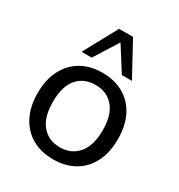

<svg xmlns="http://www.w3.org/2000/svg" viewBox="-179 -874 935 1003"><g transform="rotate(30 288.0 -372.5)"><path d="M288 9Q214 9 160 -22.5Q106 -54 76 -112.5Q46 -171 46 -252Q46 -332 76 -390.5Q106 -449 160 -480.5Q214 -512 288 -512Q362 -512 416.5 -480.5Q471 -449 500.5 -390.5Q530 -332 530 -252Q530 -171 500.5 -112.5Q471 -54 416.5 -22.5Q362 9 288 9ZM288 -63Q356 -63 397 -111Q438 -159 438 -252Q438 -345 397 -392Q356 -439 288 -439Q219 -439 178.5 -392Q138 -345 138 -252Q138 -159 178.5 -111Q219 -63 288 -63ZM137 -552 247 -754H331L441 -552H380L289 -696L198 -552Z"/></g></svg>

Font: Mulish ExtraLight Medium
Style: Regular
Weight: 500
Version: Version 3.603